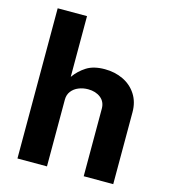

<svg xmlns="http://www.w3.org/2000/svg" viewBox="-113 -850 829 939"><g transform="rotate(15 302.0 -380.0)"><path d="M62.5 -760.5H211V-453Q235.5 -487.5 271 -510Q306.5 -532.5 363 -532.5Q414 -532.5 456 -512.5Q498 -492.5 522.8 -454.2Q547.5 -416 547.5 -364.5V0H398V-342Q398 -377 372.8 -396.8Q347.5 -416.5 309.5 -416.5Q284 -416.5 261.8 -407.5Q239.5 -398.5 225.8 -380.8Q212 -363 212 -338V0H62.5Z"/></g></svg>

Font: 1883 Sans
Style: Bold
Weight: 700
Designer: 1883 Sans project is a fork of Public Sans.
Version: Version 1.009